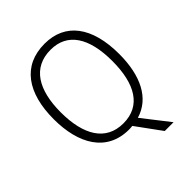

<svg xmlns="http://www.w3.org/2000/svg" viewBox="-245 -863 1171 1171"><g transform="rotate(-45 340.5 -277.5)"><path d="M622 -358C622 -593 522 -725 344 -725C155 -725 58 -586 58 -359C58 -147 146 10 339 10C349 10 359 9 368 8L486 170H562L427 -3C556 -41 622 -170 622 -358ZM118 -359C118 -552 190 -673 344 -673C488 -673 562 -560 562 -358C562 -161 492 -41 341 -41C190 -41 118 -163 118 -359Z"/></g></svg>

Font: Noto Sans Ethiopic SemiCondensed Light
Style: Regular
Weight: 300
Width: 4
Designer: Monotype Design Team
Foundry: Monotype Imaging Inc.
Version: Version 2.102